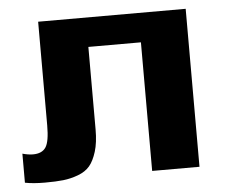

<svg xmlns="http://www.w3.org/2000/svg" viewBox="-42 -531 695 586"><g transform="rotate(-5 305.5 -238.5)"><path d="M12 2C28.7 5.3 49 7 73 7C95.7 7 114.5 6.2 129.5 4.5C144.5 2.8 159.7 -0.8 175 -6.5C190.3 -12.2 202.3 -20.2 211 -30.5C219.7 -40.8 226.8 -55.2 232.5 -73.5C238.2 -91.8 241 -114.3 241 -141V-394H402V0H547V-484H95V-166C95 -133.3 91.2 -111.2 83.5 -99.5C75.8 -87.8 62.7 -82 44 -82C34.7 -82 24 -83.7 12 -87Z"/></g></svg>

Font: Play
Style: Bold
Weight: 700
Designer: Jonas Hecksher
Foundry: Jonas Hecksher, Playtypeª, e-types AS
Version: Version 1.002